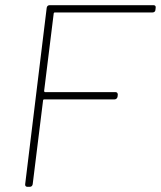

<svg xmlns="http://www.w3.org/2000/svg" viewBox="-20 -720 620 740"><path d="M579 -682 580 -690C581 -696 578 -700 572 -700H171C165 -700 161 -696 160 -690L77 -10C76 -4 80 0 85 0H95C101 0 105 -4 106 -10L146 -333C146 -335 148 -337 150 -337H422C427 -337 432 -341 433 -347L434 -355C434 -361 431 -365 425 -365H153C152 -365 150 -367 150 -369L187 -668C187 -670 189 -672 191 -672H568C574 -672 579 -676 579 -682Z"/></svg>

Font: Barlow Thin
Style: Italic
Weight: 250
Italic angle: -7°
Designer: Jeremy Tribby
Foundry: Tribby Type
Version: Version 1.422;hotconv 1.0.109;makeotfexe 2.5.65596